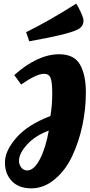

<svg xmlns="http://www.w3.org/2000/svg" viewBox="-20 -994 490 1051"><path d="M256 -359Q266 -419 266 -481.5Q266 -544 257 -567Q248 -590 221 -590Q179 -590 96 -531L58 -583Q186 -697 304 -697Q386 -697 418 -640.5Q450 -584 450 -489.5Q450 -395 430.5 -305Q411 -215 374.5 -138Q338 -61 279 -12Q220 37 151.5 37Q83 37 45 -2.5Q7 -42 7 -105Q7 -168 69 -239.5Q131 -311 256 -359ZM84 -114Q84 -93 96.5 -77Q109 -61 129 -61Q166 -61 198 -122Q230 -183 247 -279Q173 -252 128.5 -203Q84 -154 84 -114ZM437 -881Q437 -846 400 -830Q344 -804 140 -768L123 -818Q246 -878 397 -974Q408 -959 422.5 -927Q437 -895 437 -881Z"/></svg>

Font: Oleo Script Swash Caps
Style: Bold
Weight: 700
Designer: Soytutype
Foundry: Soytutype
Version: Version 1.002